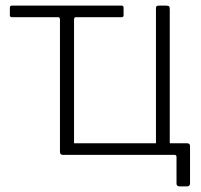

<svg xmlns="http://www.w3.org/2000/svg" viewBox="-20 -550 715 682"><path d="M618 112Q607 112 607 102V7Q607 0 599 0H203Q193 0 193 -11V-481Q193 -489 186 -489H22Q15 -489 15 -496V-523Q15 -530 22 -530H412Q419 -530 419 -523V-496Q419 -489 412 -489H250Q243 -489 243 -481V-41H534V-519Q534 -526 536 -528Q538 -530 546 -530H569Q578 -530 580.5 -527.5Q583 -525 583 -517V-41H645Q655 -41 655 -31V101Q655 106 652.5 109Q650 112 645 112Z"/></svg>

Font: Libre Franklin ExtraLight
Style: Regular
Weight: 250
Designer: Pablo Impallari, Rodrigo Fuenzalida, Nhung Nguyen
Foundry: Impallari Type
Version: Version 3.000